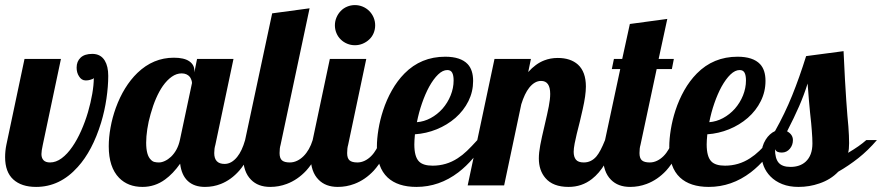

<svg xmlns="http://www.w3.org/2000/svg" viewBox="-29 -733 3486 759"><path d="M-8.8 -111.8Q-8.8 -136.2 -3.9 -160.2L67.9 -500H211.9L140.1 -160.2Q134.8 -136.2 134.8 -124Q134.8 -108.4 143.1 -99.6Q151.4 -90.8 168.9 -90.8Q192.4 -90.8 214.8 -107.4Q237.3 -124 257.3 -153.3Q275.9 -180.2 291.7 -215.8Q307.6 -251.5 318.8 -289.6Q329.6 -326.7 335.7 -362.1Q341.8 -397.5 341.8 -424.8Q339.8 -420.4 327.6 -417.5Q319.8 -415 310.1 -415Q293 -415 283.2 -431.6Q273.9 -445.8 273.9 -465.8Q273.9 -490.2 289.6 -505.1Q305.2 -520 335.9 -520Q369.1 -520 385.3 -493.2Q398.9 -470.7 398.9 -433.1Q398.9 -391.6 391.8 -343.3Q384.8 -294.9 370.6 -248Q336.4 -136.7 278.3 -72.8Q208 5.9 113.8 5.9Q55.7 5.9 23.4 -23.7Q-8.8 -53.2 -8.8 -111.8Z M441.9 -29.8Q400.9 -71.8 400.9 -154.8Q400.9 -189.9 408 -229Q415 -268.1 428.7 -306.2Q460 -392.1 514.2 -444.8Q576.7 -504.9 658.2 -504.9Q698.7 -504.9 719 -491Q739.3 -477.1 739.3 -454.1V-446.8L750 -500H894L822.3 -160.2Q817.9 -145.5 817.9 -127.9Q817.9 -85 858.9 -85Q886.2 -85 908.7 -112.8Q927.7 -136.2 939.9 -179.2H981.9Q955.1 -103 917 -58.6Q884.8 -22 844.2 -5.9Q814.5 5.9 781.2 5.9Q738.8 5.9 713.6 -17.3Q688.5 -40.5 683.1 -85.9Q654.8 -45.9 623.5 -23.4Q583.5 5.9 534.2 5.9Q477.1 5.9 441.9 -29.8ZM647 -113.3Q673.3 -138.7 682.1 -179.2L730 -404.8Q730 -409.7 727.8 -416.3Q725.6 -422.9 721.7 -428.7Q710 -442.9 689 -442.9Q668.9 -442.9 650.1 -429.7Q631.3 -416.5 614.7 -393.1Q585.4 -350.6 566.4 -282.2Q557.6 -252 553.2 -222.4Q548.8 -192.9 548.8 -168.9Q548.8 -119.1 567.4 -101.6Q573.7 -94.7 581.5 -92.8Q589.4 -90.8 599.1 -90.8Q610.4 -90.8 622.8 -96.7Q635.3 -102.5 647 -113.3Z M963.4 -22.5Q932.1 -53.7 932.1 -113.8Q932.1 -142.1 939.9 -179.2L1046.9 -680.2L1194.8 -700.2L1080.1 -160.2Q1076.2 -147.5 1076.2 -127.9Q1076.2 -107.4 1085.7 -99.1Q1095.2 -90.8 1116.7 -90.8Q1131.3 -90.8 1145.3 -97.4Q1159.2 -104 1170.9 -115.7Q1194.8 -139.6 1207 -179.2H1249Q1222.2 -103.5 1181.6 -58.6Q1147.5 -22 1104.5 -5.9Q1073.2 5.9 1039.1 5.9Q991.2 5.9 963.4 -22.5Z M1317.9 -577.1Q1307.1 -587.4 1301 -602.1Q1294.9 -616.7 1294.9 -632.8Q1294.9 -648.9 1301 -663.6Q1307.1 -678.2 1317.9 -689.5Q1328.6 -700.7 1343.3 -706.8Q1357.9 -712.9 1374 -712.9Q1390.1 -712.9 1404.8 -706.8Q1419.4 -700.7 1430.7 -689.5Q1441.9 -678.2 1448 -663.6Q1454.1 -648.9 1454.1 -632.8Q1454.1 -616.7 1448 -602.1Q1441.9 -587.4 1430.7 -577.1Q1419.4 -566.4 1404.8 -560.3Q1390.1 -554.2 1374 -554.2Q1357.9 -554.2 1343.3 -560.3Q1328.6 -566.4 1317.9 -577.1ZM1230.5 -22.5Q1199.2 -53.7 1199.2 -113.8Q1199.2 -142.1 1207 -179.2L1274.9 -500H1418.9L1347.2 -160.2Q1343.3 -147.5 1343.3 -127.9Q1343.3 -107.4 1352.8 -99.1Q1362.3 -90.8 1383.8 -90.8Q1398.4 -90.8 1412.4 -97.4Q1426.3 -104 1438 -115.7Q1461.9 -139.6 1474.1 -179.2H1516.1Q1489.3 -103.5 1448.7 -58.6Q1414.6 -22 1371.6 -5.9Q1340.3 5.9 1306.2 5.9Q1258.3 5.9 1230.5 -22.5Z M1503.4 -31.2Q1460.9 -70.8 1460.9 -152.8Q1460.9 -183.6 1467 -221.2Q1473.1 -258.8 1485.4 -296.4Q1499 -338.4 1520.3 -376Q1541.5 -413.6 1569.8 -442.4Q1635.3 -508.8 1731 -508.8Q1792 -508.8 1819.8 -479.5Q1841.3 -456.5 1841.3 -413.1Q1841.3 -370.6 1822.8 -333.3Q1804.2 -295.9 1771.5 -267.1Q1738.8 -238.8 1697.3 -221.9Q1655.8 -205.1 1611.3 -202.1Q1608.9 -176.8 1608.9 -162.1Q1608.9 -113.3 1627.4 -94.7Q1643.6 -78.1 1681.2 -78.1Q1735.4 -78.1 1780.3 -107.4Q1799.3 -119.6 1816.9 -136.5Q1834.5 -153.3 1857.9 -179.2H1892.1Q1844.7 -99.1 1783.2 -51.8Q1707.5 5.9 1617.2 5.9Q1543.5 5.9 1503.4 -31.2ZM1720.2 -303.2Q1740.7 -326.7 1752.4 -355.7Q1764.2 -384.8 1764.2 -415Q1764.2 -435.1 1758.5 -445.6Q1752.9 -456.1 1739.3 -456.1Q1721.2 -456.1 1702.9 -438.5Q1684.6 -420.9 1667.5 -390.1Q1651.9 -361.3 1639.2 -324.7Q1626.5 -288.1 1619.1 -250Q1647 -252 1673.3 -266.1Q1699.7 -280.3 1720.2 -303.2Z M2127 -29.3Q2101.1 -59.6 2101.1 -106.9Q2101.1 -129.4 2106.7 -159.2Q2112.3 -189 2123.5 -235.8Q2134.8 -283.7 2140.4 -312.3Q2146 -340.8 2146 -361.8Q2146 -413.1 2109.9 -413.1Q2084.5 -413.1 2063 -386.2Q2044.9 -363.3 2031.7 -320.8L1963.9 0H1819.8L1925.8 -500H2069.8L2059.1 -448.2Q2088.4 -481 2122.1 -494.1Q2147 -503.9 2175.8 -503.9Q2226.6 -503.9 2255.9 -477.5Q2287.1 -448.7 2287.1 -391.1Q2287.1 -356.4 2274.4 -300.8Q2271 -284.7 2263.2 -252.4Q2249 -198.2 2242.7 -166Q2238.8 -145.5 2238.8 -132.8Q2238.8 -112.8 2247.8 -101.8Q2256.8 -90.8 2278.8 -90.8Q2308.6 -90.8 2329.1 -115.2Q2344.7 -133.8 2362.8 -179.2H2404.8Q2367.7 -69.3 2311 -25.4Q2271 5.9 2218.8 5.9Q2156.7 5.9 2127 -29.3Z M2386.2 -22.5Q2355 -53.7 2355 -113.8Q2355 -142.1 2362.8 -179.2L2422.9 -460H2389.6L2397.9 -500H2430.7L2460.9 -638.2L2608.9 -658.2L2574.7 -500H2634.8L2627 -460H2566.9L2502.9 -160.2Q2499 -147.5 2499 -127.9Q2499 -107.4 2508.5 -99.1Q2518.1 -90.8 2539.6 -90.8Q2554.2 -90.8 2568.1 -97.4Q2582 -104 2593.8 -115.7Q2617.7 -139.6 2629.9 -179.2H2671.9Q2645 -103.5 2604.5 -58.6Q2570.3 -22 2527.3 -5.9Q2496.1 5.9 2461.9 5.9Q2414.1 5.9 2386.2 -22.5Z M2659.2 -31.2Q2616.7 -70.8 2616.7 -152.8Q2616.7 -183.6 2622.8 -221.2Q2628.9 -258.8 2641.1 -296.4Q2654.8 -338.4 2676 -376Q2697.3 -413.6 2725.6 -442.4Q2791 -508.8 2886.7 -508.8Q2947.8 -508.8 2975.6 -479.5Q2997.1 -456.5 2997.1 -413.1Q2997.1 -370.6 2978.5 -333.3Q2960 -295.9 2927.2 -267.1Q2894.5 -238.8 2853 -221.9Q2811.5 -205.1 2767.1 -202.1Q2764.6 -176.8 2764.6 -162.1Q2764.6 -113.3 2783.2 -94.7Q2799.3 -78.1 2836.9 -78.1Q2891.1 -78.1 2936 -107.4Q2955.1 -119.6 2972.7 -136.5Q2990.2 -153.3 3013.7 -179.2H3047.9Q3000.5 -99.1 2939 -51.8Q2863.3 5.9 2772.9 5.9Q2699.2 5.9 2659.2 -31.2ZM2876 -303.2Q2896.5 -326.7 2908.2 -355.7Q2919.9 -384.8 2919.9 -415Q2919.9 -435.1 2914.3 -445.6Q2908.7 -456.1 2895 -456.1Q2877 -456.1 2858.6 -438.5Q2840.3 -420.9 2823.2 -390.1Q2807.6 -361.3 2794.9 -324.7Q2782.2 -288.1 2774.9 -250Q2802.7 -252 2829.1 -266.1Q2855.5 -280.3 2876 -303.2Z M3016.6 -35.6Q2999 -53.7 2990.2 -75.9Q2981.4 -98.1 2981.4 -122.1Q2981.4 -154.8 2998 -181.2Q3012.7 -204.6 3034.7 -214.8Q3073.7 -284.2 3102.5 -355.5Q3131.3 -426.8 3157.7 -511.2L3305.7 -530.8Q3311.5 -403.8 3316.4 -335.9Q3321.3 -266.1 3324.7 -233.4Q3327.6 -195.3 3327.6 -167Q3327.6 -141.6 3323.7 -128.9Q3368.7 -155.3 3395.5 -179.2H3437.5Q3401.9 -137.7 3364 -107.9Q3326.2 -78.1 3284.7 -54.2Q3254.9 -22.9 3210 -7.8Q3170.9 5.9 3127.4 5.9Q3091.3 5.9 3063.5 -5.1Q3035.6 -16.1 3016.6 -35.6ZM3155.8 -93.8Q3182.6 -118.2 3182.6 -166Q3182.6 -186 3180.2 -216.3L3177.7 -246.1Q3173.3 -284.7 3168.9 -335.4L3163.6 -402.8Q3149.4 -357.4 3129.9 -312.7Q3110.4 -268.1 3082.5 -213.9Q3105.5 -201.2 3105.5 -179.2Q3105.5 -159.7 3093.8 -145.5Q3081.1 -129.9 3061.5 -129.9Q3051.8 -129.9 3045.2 -132.6Q3038.6 -135.3 3034.7 -143.1Q3034.7 -106.9 3048.8 -90.1Q3063 -73.2 3095.7 -73.2Q3133.3 -73.2 3155.8 -93.8Z"/></svg>

Font: Pattaya
Style: Regular
Weight: 400
Designer: Pablo Impallari / Thai characters Designed by Thanarat Vachiruckul and Suppakit Chalermlarp
Foundry: Pablo Impallari
Version: Version 2.000